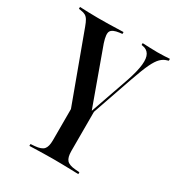

<svg xmlns="http://www.w3.org/2000/svg" viewBox="-149 -510 730 792"><g transform="rotate(30 216.5 -114.5)"><path d="M224.2 183.9Q204.8 183.9 186.3 184.3Q167.7 184.7 148.8 185.1Q129.8 185.5 108.1 186.3V177.4L128.2 175.8Q158.1 173.4 169.4 160.9Q180.6 148.4 180.6 117.7V-104.8L238.7 0.8L268.5 -81.5V117.7Q268.5 148.4 279.8 160.9Q291.1 173.4 321 175.8L341.1 177.4V186.3Q320.2 185.5 300.8 185.1Q281.5 184.7 262.9 184.3Q244.4 183.9 224.2 183.9ZM211.3 52.4 61.3 -354.8Q54.8 -372.6 48.8 -382.7Q42.7 -392.7 34.3 -397.6Q25.8 -402.4 12.9 -404L2.4 -405.6V-414.5Q19.4 -413.7 41.1 -412.9Q62.9 -412.1 86.3 -412.1H89.5H91.1Q116.9 -412.1 139.5 -412.5Q162.1 -412.9 179.8 -413.7Q197.6 -414.5 209.7 -414.5V-405.6L196 -404Q165.3 -400 157.3 -386.7Q149.2 -373.4 162.1 -333.9L260.5 -62.1L253.2 -52.4L323.4 -254Q340.3 -304.8 343.5 -336.7Q346.8 -368.5 337.1 -385.1Q327.4 -401.6 306.5 -404.8L300.8 -405.6V-414.5Q318.5 -413.7 337.5 -412.9Q356.5 -412.1 371.8 -412.1Q390.3 -412.1 404.4 -412.9Q418.5 -413.7 430.6 -414.5V-405.6L423.4 -403.2Q408.1 -399.2 394.8 -386.3Q381.5 -373.4 367.7 -344.4Q354 -315.3 335.5 -262.1L226.6 52.4Z"/></g></svg>

Font: Playfair 144pt SemiCondensed Medium
Style: Regular
Weight: 500
Width: 4
Designer: Claus Eggers Sørensen
Foundry: Claus Eggers Sørensen
Version: Version 2.203